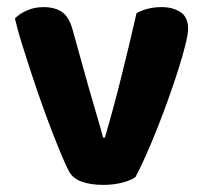

<svg xmlns="http://www.w3.org/2000/svg" viewBox="-20 -511 575 540"><path d="M509 -430Q509 -415 501.5 -385Q494 -355 482 -317Q470 -279 454.5 -235.5Q439 -192 422.5 -150.5Q406 -109 390 -73Q374 -37 361 -13Q349 -4 324.5 2.5Q300 9 270 9Q235 9 210 0Q185 -9 174 -29Q165 -46 152.5 -76Q140 -106 125.5 -143.5Q111 -181 96 -223.5Q81 -266 67 -308.5Q53 -351 41 -389.5Q29 -428 22 -459Q34 -472 55.5 -481.5Q77 -491 102 -491Q134 -491 154 -477.5Q174 -464 184 -428L228 -270Q240 -228 252 -187.5Q264 -147 270 -124H275Q298 -202 321 -294Q344 -386 364 -474Q395 -491 435 -491Q466 -491 487.5 -477Q509 -463 509 -430Z"/></svg>

Font: Baloo 2 Latin
Style: Bold
Weight: 400
Designer: Sarang Kulkarni and Ek Type
Foundry: Ek Type
Version: Version 1.001